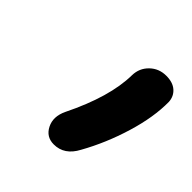

<svg xmlns="http://www.w3.org/2000/svg" viewBox="-101 -796 482 482"><g transform="rotate(45 140.0 -555.0)"><path d="M150.9 -394Q124 -394 111.8 -418.2Q99.6 -442.4 113.8 -472.2Q166 -578.1 167 -655.8Q167.5 -681.2 185.3 -698.5Q203.1 -715.8 229 -715.8Q252.4 -715.8 265.6 -704.1Q278.8 -692.4 279.8 -673.8Q280.3 -620.1 260.5 -554.9Q240.7 -489.7 209 -433.1Q188.5 -394 150.9 -394Z"/></g></svg>

Font: Shantell Sans Irregular
Style: Italic
Weight: 500
Italic angle: -11.31°
Designer: Stephen Nixon, Anya Danilova, Shantell Martin
Foundry: Arrow Type
Version: Version 1.006;[9816181b4]